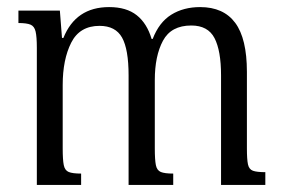

<svg xmlns="http://www.w3.org/2000/svg" viewBox="-20 -522 794 542"><path d="M209 0H84V-387Q84 -418 80.5 -433Q77 -448 66 -452.5Q55 -457 32 -457V-492H149L155 -415H159Q194 -502 288 -502Q337 -502 366 -479Q395 -456 408 -412H411Q429 -459 463.5 -480.5Q498 -502 545 -502Q611 -502 644 -457.5Q677 -413 677 -319V-103Q677 -72 680 -58Q683 -44 694 -40Q705 -36 729 -36V0H604V-309Q604 -379 585.5 -414.5Q567 -450 520 -450Q463 -450 440 -407Q417 -364 417 -296V-103Q417 -71 420 -56Q423 -41 434 -36.5Q445 -32 469 -32V0H343V-309Q343 -383 324.5 -416Q306 -449 261 -449Q205 -449 181 -401.5Q157 -354 157 -282V-103Q157 -71 160 -56Q163 -41 174 -36.5Q185 -32 209 -32Z"/></svg>

Font: Noto Serif Armenian Condensed
Style: Regular
Weight: 400
Width: 3
Designer: Monotype Design Team
Foundry: Monotype Imaging Inc.
Version: Version 2.008; ttfautohint (v1.8.4.7-5d5b)